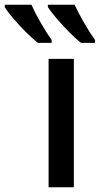

<svg xmlns="http://www.w3.org/2000/svg" viewBox="-121 -786 419 806"><path d="M189 0H83V-539H189ZM192 -766Q208 -732 232.5 -689.5Q257 -647 278 -618V-606H219Q196 -624 168 -652.5Q140 -681 115.5 -710Q91 -739 80 -756V-766ZM11 -766Q26 -732 50.5 -689.5Q75 -647 96 -618V-606H38Q15 -624 -13.5 -652.5Q-42 -681 -66.5 -710Q-91 -739 -101 -756V-766Z"/></svg>

Font: Noto Sans Medium
Style: Regular
Weight: 500
Designer: Monotype Design Team
Foundry: Monotype Imaging Inc.
Version: Version 2.007